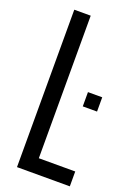

<svg xmlns="http://www.w3.org/2000/svg" viewBox="-152 -859 639 917"><g transform="rotate(20 167.0 -400.0)"><path d="M59.5 0V-800H143V-75.5H328V0ZM255.5 -380V-452.5H328V-380Z"/></g></svg>

Font: Big Shoulders
Style: Regular
Weight: 400
Designer: Patric King
Foundry: XO Type Co
Version: Version 2.002